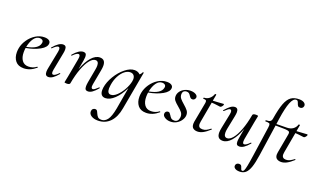

<svg xmlns="http://www.w3.org/2000/svg" viewBox="-94 -1309 3627 2174"><g transform="rotate(20 1719.5 -222.5)"><path d="M300 -58Q303 -58 305.5 -55Q308 -52 306 -49Q235 12 157 12Q91 12 58 -29Q25 -70 25 -135Q25 -157 30 -185Q40 -237 73.5 -286.5Q107 -336 157 -367.5Q207 -399 263 -399Q298 -399 317 -386.5Q336 -374 336 -353Q336 -306 267.5 -267.5Q199 -229 102 -212Q98 -188 98 -160Q98 -99 124.5 -62Q151 -25 202 -25Q257 -25 299 -58ZM257 -324Q259 -334 259 -337Q259 -354 246.5 -363Q234 -372 216 -372Q175 -372 146 -331.5Q117 -291 104 -226Q242 -252 257 -324Z M509 -10Q481 9 455 9Q415 9 415 -40Q415 -61 421 -89L462 -297Q465 -312 465 -323Q465 -353 446 -353Q435 -353 418 -341.5Q401 -330 381 -309Q380 -308 378 -308Q375 -308 372.5 -311.5Q370 -315 373 -317Q439 -395 490 -395Q510 -395 519.5 -383.5Q529 -372 529 -348Q529 -325 524 -302L483 -89Q480 -74 480 -63Q480 -34 498 -34Q521 -34 561 -76Q562 -77 564 -77Q568 -77 570 -73.5Q572 -70 569 -68Q536 -29 509 -10Z M678 -376Q707 -395 734 -395Q754 -395 763 -383.5Q772 -372 772 -347Q772 -332 767 -302L747 -192Q783 -290 831 -344.5Q879 -399 932 -399Q965 -399 981.5 -380Q998 -361 998 -322Q998 -299 992 -267L959 -89Q956 -74 956 -64Q956 -34 975 -34Q985 -34 1000 -45Q1015 -56 1037 -77Q1039 -79 1040 -79Q1043 -79 1045 -75.5Q1047 -72 1045 -69Q1011 -29 984 -10Q957 9 931 9Q911 9 902 -2.5Q893 -14 893 -40Q893 -57 898 -89L927 -248Q933 -278 933 -300Q933 -354 894 -354Q862 -354 828 -313Q794 -272 764 -194Q734 -116 715 -9Q713 -1 703 3.5Q693 8 676 8Q649 8 649 1L653 -19Q662 -62 664 -74L705 -297Q708 -312 708 -322Q708 -353 689 -353Q665 -353 623 -309Q622 -308 620 -308Q617 -308 615 -311.5Q613 -315 615 -317Q649 -357 678 -376Z M1053 179Q1065 168 1080 168Q1095 168 1102 176.5Q1109 185 1117 205Q1128 231 1141.5 245Q1155 259 1187 259Q1226 259 1256.5 220Q1287 181 1306 77L1351 -184Q1308 -93 1252 -40Q1196 13 1143 13Q1113 13 1096.5 -5.5Q1080 -24 1080 -62Q1080 -71 1082 -91Q1092 -160 1135.5 -232.5Q1179 -305 1238 -352Q1297 -399 1349 -399Q1391 -399 1417 -372Q1436 -388 1443 -407Q1445 -409 1447 -409Q1450 -409 1453 -407.5Q1456 -406 1455 -405L1372 53Q1353 163 1295.5 222Q1238 281 1150 281Q1102 281 1071.5 261.5Q1041 242 1041 211Q1041 190 1053 179ZM1146 -106Q1146 -44 1188 -44Q1222 -44 1259.5 -79Q1297 -114 1326.5 -167Q1356 -220 1366 -269Q1369 -283 1369 -296Q1369 -325 1354 -342Q1339 -359 1311 -359Q1277 -359 1243 -331.5Q1209 -304 1184 -256Q1159 -208 1150 -148Q1146 -116 1146 -106Z M1776 -58Q1779 -58 1781.5 -55Q1784 -52 1782 -49Q1711 12 1633 12Q1567 12 1534 -29Q1501 -70 1501 -135Q1501 -157 1506 -185Q1516 -237 1549.5 -286.5Q1583 -336 1633 -367.5Q1683 -399 1739 -399Q1774 -399 1793 -386.5Q1812 -374 1812 -353Q1812 -306 1743.5 -267.5Q1675 -229 1578 -212Q1574 -188 1574 -160Q1574 -99 1600.5 -62Q1627 -25 1678 -25Q1733 -25 1775 -58ZM1733 -324Q1735 -334 1735 -337Q1735 -354 1722.5 -363Q1710 -372 1692 -372Q1651 -372 1622 -331.5Q1593 -291 1580 -226Q1718 -252 1733 -324Z M2073 -121Q2073 -91 2053.5 -60Q2034 -29 2000.5 -9Q1967 11 1926 11Q1888 11 1859.5 -6.5Q1831 -24 1831 -48Q1831 -66 1841.5 -76Q1852 -86 1867 -86Q1878 -86 1885 -79.5Q1892 -73 1902 -57Q1913 -37 1926 -26Q1939 -15 1962 -15Q2010 -15 2017 -69Q2018 -73 2018 -82Q2018 -111 2001.5 -132Q1985 -153 1951 -181Q1918 -208 1901 -229Q1884 -250 1884 -279Q1884 -311 1903.5 -338Q1923 -365 1955.5 -380.5Q1988 -396 2024 -396Q2063 -396 2088 -381Q2113 -366 2110 -343Q2107 -328 2097 -319.5Q2087 -311 2075 -311Q2060 -311 2052 -318Q2044 -325 2035 -339Q2025 -355 2014.5 -363.5Q2004 -372 1985 -372Q1966 -372 1953.5 -362Q1941 -352 1939 -335Q1938 -331 1938 -322Q1938 -295 1954.5 -274Q1971 -253 2003 -226Q2038 -196 2055.5 -173.5Q2073 -151 2073 -121Z M2398 -340Q2393 -340 2360.5 -345Q2328 -350 2294 -351L2250 -106Q2247 -91 2247 -79Q2247 -54 2259 -42.5Q2271 -31 2297 -31Q2321 -31 2342.5 -41.5Q2364 -52 2390 -73H2391Q2394 -73 2397 -70Q2400 -67 2398 -65Q2353 -24 2318.5 -6Q2284 12 2252 12Q2220 12 2200 -3.5Q2180 -19 2180 -56Q2180 -62 2182 -80L2224 -306Q2228 -323 2228 -337Q2228 -351 2220 -355.5Q2212 -360 2190 -360Q2187 -360 2187 -365Q2187 -368 2188.5 -371Q2190 -374 2191 -374Q2228 -374 2255.5 -396.5Q2283 -419 2295 -454Q2295 -457 2302 -457Q2306 -457 2309.5 -455.5Q2313 -454 2312 -453L2298 -376Q2322 -377 2344 -378.5Q2366 -380 2384 -381Q2413 -384 2424 -384Q2428 -384 2430 -381Q2432 -378 2431 -374Q2428 -364 2418 -352Q2408 -340 2398 -340Z M2446 -311Q2444 -314 2447 -317Q2482 -357 2508 -376Q2534 -395 2560 -395Q2599 -395 2599 -346Q2599 -327 2593 -297L2561 -138Q2555 -108 2555 -87Q2555 -32 2595 -32Q2627 -32 2661 -73Q2695 -114 2724.5 -192Q2754 -270 2773 -377Q2775 -385 2785 -389.5Q2795 -394 2813 -394Q2839 -394 2839 -387L2835 -367Q2826 -324 2824 -312L2783 -89Q2781 -80 2781 -64Q2781 -33 2799 -33Q2811 -33 2828 -44.5Q2845 -56 2865 -77Q2866 -78 2868 -78Q2871 -78 2873 -74.5Q2875 -71 2873 -69Q2838 -28 2810 -9.5Q2782 9 2755 9Q2735 9 2726 -2Q2717 -13 2717 -38Q2717 -54 2722 -84L2742 -198Q2706 -98 2657.5 -42.5Q2609 13 2556 13Q2489 13 2489 -63Q2489 -82 2496 -119L2532 -297Q2535 -312 2535 -322Q2535 -352 2516 -352Q2506 -352 2491.5 -341Q2477 -330 2455 -309Q2453 -307 2451 -307Q2448 -307 2446 -311Z M3227 -649Q3219 -658 3213 -677Q3207 -694 3201.5 -701.5Q3196 -709 3183 -709Q3147 -709 3120.5 -642Q3094 -575 3074 -439L3065 -374Q3159 -374 3192 -376Q3235 -377 3263.5 -397.5Q3292 -418 3303 -454Q3303 -457 3310 -457Q3314 -457 3317.5 -455.5Q3321 -454 3320 -453L3306 -376Q3325 -377 3403 -382L3432 -384Q3436 -384 3438 -381Q3440 -378 3439 -374Q3436 -364 3425 -351.5Q3414 -339 3405 -340Q3334 -350 3302 -351L3258 -106Q3255 -90 3255 -78Q3255 -31 3304 -31Q3328 -31 3350 -42Q3372 -53 3398 -73H3399Q3402 -73 3405 -70Q3408 -67 3406 -65Q3361 -24 3326 -6Q3291 12 3260 12Q3228 12 3207.5 -3Q3187 -18 3187 -53Q3187 -65 3190 -80L3231 -306Q3233 -320 3233 -323Q3233 -340 3221 -345.5Q3209 -351 3179 -353Q3125 -355 3062 -355L3007 21Q2993 118 2974 172.5Q2955 227 2927 251Q2899 275 2856 275Q2819 275 2800 261Q2781 247 2784 227Q2785 212 2796.5 203Q2808 194 2824 194Q2842 194 2849 203Q2856 212 2861 230Q2865 244 2869 250Q2873 256 2883 256Q2895 256 2902.5 240.5Q2910 225 2919 181.5Q2928 138 2941 47L2992 -306Q2994 -326 2994 -332Q2994 -350 2983 -355Q2972 -360 2938 -360Q2935 -360 2935 -365Q2935 -368 2936.5 -371Q2938 -374 2939 -374Q2974 -374 2989 -383.5Q3004 -393 3008 -418Q3028 -541 3053 -606.5Q3078 -672 3115.5 -699Q3153 -726 3215 -726Q3253 -726 3274 -710.5Q3295 -695 3292 -672Q3289 -656 3278 -647.5Q3267 -639 3253 -639Q3234 -639 3227 -649Z"/></g></svg>

Font: CormorantInfant-MediumItalic
Style: Italic
Weight: 500
Italic angle: -10°
Designer: Christian Thalmann (Catharsis Fonts)
Foundry: Catharsis Fonts
Version: Version 3.303